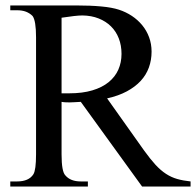

<svg xmlns="http://www.w3.org/2000/svg" viewBox="-20 -682 717 702"><path d="M499.5 0 275.4 -309.6Q262.2 -309.1 252.4 -308.3Q242.7 -307.6 234.9 -307.6Q227.5 -307.6 220.5 -307.9Q213.4 -308.1 205.1 -309.6V-117.7Q205.1 -54.2 219.2 -40.5Q237.8 -18.6 275.4 -18.6H301.3V0H17.6V-18.6H42.5Q85.4 -18.6 102.1 -44.9Q111.8 -60.5 111.8 -117.7V-545.4Q111.8 -606.4 99.1 -623.5Q88.9 -633.8 75 -639.2Q61 -644.5 42.5 -644.5H17.6V-662.1H257.8Q311 -662.1 350.3 -658.4Q389.6 -654.8 415 -646.5Q440.4 -638.2 462.2 -623.8Q483.9 -609.4 500 -589.8Q516.1 -570.3 525.1 -545.9Q534.2 -521.5 534.2 -493.2Q534.2 -462.4 524.4 -435.3Q514.6 -408.2 494.4 -386.2Q474.1 -364.3 443.6 -347.9Q413.1 -331.5 371.6 -322.3L506.8 -131.8Q529.3 -100.6 548.3 -79.8Q567.4 -59.1 586.9 -46.4Q606.4 -33.7 627.9 -27.6Q649.4 -21.5 676.8 -18.6V0ZM424.3 -484.9Q424.3 -516.1 414.3 -541.7Q404.3 -567.4 385.7 -585.7Q367.2 -604 340.8 -614.5Q314.5 -625 281.7 -625.5Q269 -625.5 249.8 -623.3Q230.5 -621.1 205.1 -617.2V-340.8H232.9Q281.7 -340.8 317.6 -351.6Q353.5 -362.3 377.2 -381.6Q400.9 -400.9 412.6 -427.2Q424.3 -453.6 424.3 -484.9Z"/></svg>

Font: Doulos SIL CyrE
Style: Regular
Weight: 400
Designer: Walt Agee, Victor Gaultney, Peter Martin, Debbi Hosken, Becca Hirsbrunner
Foundry: SIL International
Version: Version 5.000